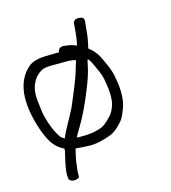

<svg xmlns="http://www.w3.org/2000/svg" viewBox="-150 -831 869 977"><g transform="rotate(-20 285.0 -343.0)"><path d="M234.4 -597.5C229 -598 221.8 -598.5 214.1 -599C160.1 -602 119.3 -609.9 77.4 -589C0.9 -538.7 -24.1 -445 -2.1 -313C3.5 -279.2 12 -246.5 23.4 -215.1C37.6 -178.4 55 -149.4 92.6 -128C92.1 -124.6 91.6 -120.8 91 -115.1C69.8 -54.2 58.4 -12.7 58.8 9.7L58.6 20.6C57.7 32.5 72.1 40.2 84.7 41.5C97 42.4 112.5 38.9 113.8 29.9L113.9 18.8C114 15.2 116.8 -1.4 122.1 -26C126.6 -49.4 134.6 -76.6 146.4 -108.9C163.5 -105.5 187.2 -101.9 214.7 -98.4C250.5 -93.9 291.2 -99 337.5 -112.7C355.8 -118 377.6 -133.1 404 -157.5C414.6 -167.7 422.8 -179.5 431.2 -196.3C460.6 -246.8 469.3 -301 458.7 -391.9C454.3 -429.3 443.2 -451.4 431.9 -486C421.7 -516.9 405.8 -542.1 380.7 -564.8C391.2 -595.4 399.2 -625.3 403.2 -649.8C407.7 -674.3 410.9 -691.1 412.7 -699.9C414 -705.8 413.6 -713 409 -719.6C404.7 -723.6 397.4 -725.8 390.4 -727C370.9 -731.2 359 -721.6 356.2 -710.7C348.9 -661.4 340.9 -624.1 332.1 -598.3C316.4 -607.2 297.4 -614.7 280.5 -616.9L267.8 -619.9L267.1 -620C249.3 -622.6 235.7 -613.1 234.4 -597.5ZM170.7 -159C177.6 -170.1 189.5 -187.2 204.3 -207C225.6 -236.7 247.8 -272.1 270.9 -313.4C306.2 -379.8 331.8 -426.8 349.8 -487.5C352.8 -497.9 355.6 -506.1 359.3 -515.2C367 -506.3 372.3 -496.6 379.5 -475.3C390.5 -441 400.1 -423.9 403.5 -393.7C410.2 -334.2 408.1 -289 398.2 -258.1C387 -230.1 374 -210.7 358 -198.8C334.8 -178 316.9 -167 305.2 -163.9C271 -153.7 232.2 -151.3 187.8 -156.7C181.1 -157.6 177.2 -158.1 170.7 -159ZM301.7 -529.1C297.9 -520.8 292 -506.7 285.4 -489.8C270.1 -445.2 220 -353.1 198.2 -312C179.4 -278.6 132.3 -217.4 112.1 -175.5C104.2 -180.2 97.6 -185.7 91.8 -193.8C74.4 -224.5 60.8 -265.3 52.5 -315.5C49.6 -332.7 47.8 -365.7 47.5 -413.2C47.6 -456.7 60.8 -491.9 87.5 -520C133 -558.9 145.6 -548.4 238.6 -542.1C271.8 -540.1 291.7 -535.5 298 -531.9C299.6 -530.7 298.1 -531.8 301.7 -529.1Z"/></g></svg>

Font: MewTooHand
Style: BdLta
Weight: 400
Designer: Mew Too, Robert Jablonski
Version: Version 0.77